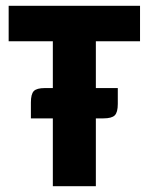

<svg xmlns="http://www.w3.org/2000/svg" viewBox="-20 -645 515 665"><path d="M312 -502V-340H388V-285Q388 -256 377.5 -245.5Q367 -235 338 -235H312V0H163V-235H87V-290Q87 -319 97 -329.5Q107 -340 136 -340H163V-502H10V-625H465V-502Z"/></svg>

Font: Changa SemiBold
Style: Regular
Weight: 600
Designer: Eduardo Rodriguez Tunni
Foundry: Eduardo Rodriguez Tunni
Version: Version 2.002; ttfautohint (v1.5) -l 8 -r 50 -G 150 -x 14 -H